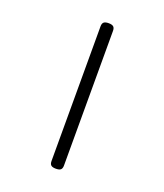

<svg xmlns="http://www.w3.org/2000/svg" viewBox="-154 -783 907 1059"><g transform="rotate(20 300.0 -254.0)"><path d="M336.4 -648.9V141.6Q336.4 158.7 328.1 166Q319.8 173.3 299.8 173.3Q279.8 173.3 271.5 166Q263.2 158.7 263.2 141.6V-648.9Q263.2 -666 271.5 -673.3Q279.8 -680.7 299.8 -680.7Q319.8 -680.7 328.1 -673.3Q336.4 -666 336.4 -648.9Z"/></g></svg>

Font: Courier Prime
Style: Regular
Weight: 400
Designer: Alan Dague-Greene, Quote-Unquote Apps
Foundry: Quote-Unquote Apps
Version: Version 3.018